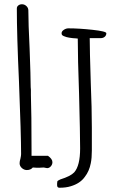

<svg xmlns="http://www.w3.org/2000/svg" viewBox="-20 -787 544 901"><path d="M72 -21Q72 -30 76 -43Q79 -57 79 -64Q79 -153 69 -406Q59 -622 59 -747Q59 -756 66 -761.5Q73 -767 83 -767Q95 -767 104 -758.5Q113 -750 113 -738Q113 -678 119 -558Q124 -425 124 -378L125 -366V-354V-347V-342Q128 -255 128 -82V-56H205Q226 -41 226 -26Q226 -15 218.5 -6.5Q211 2 201 2Q198 2 190 0L186 -1Q180 0 167 0H150Q143 -1 134 -1Q124 11 106 11Q93 11 82.5 1.5Q72 -8 72 -21ZM248 82V74Q249 70 249 65Q249 61 263 55Q311 40 328 22Q356 -9 356 -91Q356 -157 351 -347Q345 -514 345 -602V-606Q342 -606 335.5 -607Q329 -608 321 -608Q303 -610 292 -613Q277 -617 271 -623Q269 -627 269 -631Q269 -640 279.5 -647Q290 -654 301 -654Q351 -654 415 -647Q479 -640 479 -631Q479 -621 471.5 -614.5Q464 -608 452 -608H401Q401 -555 406 -397Q411 -280 411 -187V-80Q411 -45 406 -21Q399 16 378 43Q356 74 312 87Q290 94 259 94Q248 94 248 82Z"/></svg>

Font: Amatic SC
Style: Bold
Weight: 700
Designer: Multiple Designers
Foundry: Vernon Adams
Version: Version 2.505